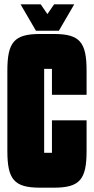

<svg xmlns="http://www.w3.org/2000/svg" viewBox="-20 -862 433 887"><path d="M323 -842H230L199 -797L168 -842H75L146 -720H252ZM184 -544H220V-424H380V-535C380 -667 349 -705 229 -705H165C45 -705 14 -667 14 -535V-165C14 -33 45 5 165 5H229C349 5 380 -33 380 -165V-306H220V-156H184Z"/></svg>

Font: Queering Heavy
Style: Bold
Weight: 900
Designer: Adam Naccarato
Foundry: adamnac
Version: Version 2.000;hotconv 1.0.109;makeotfexe 2.5.65596